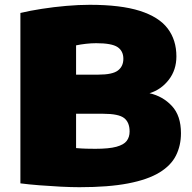

<svg xmlns="http://www.w3.org/2000/svg" viewBox="-20 -770 801 800"><path d="M311 10Q277.5 10 233.2 7.8Q189 5.5 144.2 2Q99.5 -1.5 65 -6V-716Q104.5 -725.5 154.5 -733.2Q204.5 -741 256.5 -745.5Q308.5 -750 354 -750Q483 -750 562.5 -724.8Q642 -699.5 678.5 -651.5Q715 -603.5 715 -535Q715 -478.5 683.2 -437.5Q651.5 -396.5 603 -381.5Q658.5 -369 696.2 -328.5Q734 -288 734 -215Q734 -163.5 713.2 -122Q692.5 -80.5 644 -51Q595.5 -21.5 514 -5.8Q432.5 10 311 10ZM381 -590Q360 -590 338 -587.5Q316 -585 297 -581V-459H390Q448.5 -459 471.2 -476.2Q494 -493.5 494 -525Q494 -557.5 469.8 -573.8Q445.5 -590 381 -590ZM377 -150Q434 -150 465 -158.5Q496 -167 508 -183Q520 -199 520 -222Q520 -260.5 497 -278.2Q474 -296 410 -296H297V-153Q320.5 -151 339.5 -150.5Q358.5 -150 377 -150Z"/></svg>

Font: Encode Sans Exp Black
Style: Regular
Weight: 900
Width: 7
Designer: Multiple Designers
Foundry: Impallari Type
Version: Version 3.002; ttfautohint (v1.8.3) -l 8 -r 50 -G 200 -x 14 